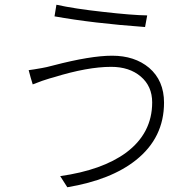

<svg xmlns="http://www.w3.org/2000/svg" viewBox="-20 -770 821 810"><path d="M264 20 234 -27Q411 -52 512 -126Q622 -208 622 -338Q622 -406 574 -447Q526 -488 449 -488Q349 -488 207 -444Q195 -441 189 -439Q161 -431 121 -415L118 -414L109 -444L101 -474Q118 -476 157 -483Q170 -486 177 -487Q185 -489 205 -494Q362 -535 453 -535Q548 -535 609 -484Q672 -430 672 -337Q672 -189 554 -95Q449 -11 264 20ZM592 -656Q371 -672 210 -701L218 -750Q295 -733 414 -720Q536 -706 601 -705Z"/></svg>

Font: GenSekiGothic TW L
Style: Regular
Weight: 300
Version: Version 1.501;PS 1;hotconv 16.6.51;makeotf.lib2.5.65220